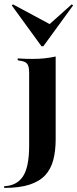

<svg xmlns="http://www.w3.org/2000/svg" viewBox="-64 -693 365 905"><path d="M73.4 -208.9V-350Q73.4 -380.6 64.1 -392.3Q54.8 -404 28.2 -407.3L19.4 -408.9V-417.7Q41.1 -416.1 57.7 -415.7Q74.2 -415.3 90.3 -415.3Q119.4 -415.3 146 -418.1Q172.6 -421 198.4 -426.6V-417.7V-208.9ZM-44.4 192.7V184.7Q15.3 182.3 44.4 138.3Q73.4 94.4 73.4 -7.3V-208.9H198.4V-36.3Q198.4 16.9 187.5 59.7Q176.6 102.4 150 131.9Q123.4 161.3 76.2 177Q29 192.7 -44.4 192.7ZM274.2 -672.6 280.6 -667.7 140.3 -475H131.5L-8.1 -666.9L-3.2 -672.6L188.7 -569.4L154 -565.3Z"/></svg>

Font: Playfair 144pt SemiCondensed ExtraBold
Style: Regular
Weight: 800
Width: 4
Designer: Claus Eggers Sørensen
Foundry: Claus Eggers Sørensen
Version: Version 2.203